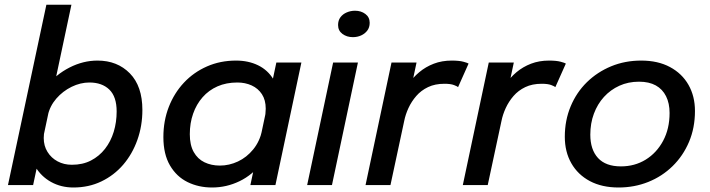

<svg xmlns="http://www.w3.org/2000/svg" viewBox="-20 -802 3078 832"><path d="M298 10.5Q244.5 10.5 201.2 -13.5Q158 -37.5 132.8 -80.2Q107.5 -123 107.5 -178.5Q107.5 -195.5 109.5 -209.2Q111.5 -223 115 -236L173.5 -237.5Q171.5 -230 170.5 -221Q169.5 -212 169.5 -204Q169.5 -170 185.8 -143.8Q202 -117.5 229.5 -102.8Q257 -88 291.5 -88Q338.5 -88 374.2 -106.5Q410 -125 435 -157Q460 -189 472.8 -230.8Q485.5 -272.5 485.5 -319Q485.5 -383 453.8 -413.8Q422 -444.5 367.5 -444.5Q328.5 -444.5 290.2 -425.8Q252 -407 224 -374.8Q196 -342.5 187 -301L121 -303.5Q136 -373 179.2 -426.2Q222.5 -479.5 281.5 -509.5Q340.5 -539.5 402.5 -539.5Q488.5 -539.5 542.8 -484Q597 -428.5 597 -325.5Q597 -256.5 575.2 -195.5Q553.5 -134.5 513.8 -88.2Q474 -42 419.2 -15.8Q364.5 10.5 298 10.5ZM14.5 0 181 -781.5H289.5L123.5 0Z M899 10.5Q840.5 10.5 792.8 -13Q745 -36.5 716.5 -85.2Q688 -134 688 -208Q688 -278.5 711.5 -338.8Q735 -399 777.2 -444Q819.5 -489 877 -514.2Q934.5 -539.5 1003 -539.5Q1056.5 -539.5 1098.5 -519Q1140.5 -498.5 1165 -458Q1189.5 -417.5 1189.5 -359Q1189.5 -344.5 1187.2 -324Q1185 -303.5 1181 -289L1126.5 -288.5Q1129 -296.5 1130.2 -309.5Q1131.5 -322.5 1131.5 -331Q1131.5 -368.5 1115 -393.8Q1098.5 -419 1070.5 -431.8Q1042.5 -444.5 1008.5 -444.5Q960.5 -444.5 922.5 -427.8Q884.5 -411 857.8 -380.5Q831 -350 816.8 -309.2Q802.5 -268.5 802.5 -220.5Q802.5 -173.5 819.5 -143.2Q836.5 -113 866 -98.8Q895.5 -84.5 933 -84.5Q973 -84.5 1011 -102.2Q1049 -120 1077.2 -154.5Q1105.5 -189 1116 -238L1175.5 -233.5Q1158.5 -153 1116.5 -98.5Q1074.5 -44 1018 -16.8Q961.5 10.5 899 10.5ZM1173.5 0H1065L1177.5 -531H1286Z M1311 0 1423.5 -531H1531L1418.5 0ZM1509 -641Q1483 -641 1464 -655Q1445 -669 1445 -693.5Q1445 -713.5 1455.2 -727.2Q1465.5 -741 1482.5 -748.2Q1499.5 -755.5 1518.5 -755.5Q1544.5 -755.5 1563.2 -741.5Q1582 -727.5 1582 -703Q1582 -683.5 1571.8 -669.8Q1561.5 -656 1545 -648.5Q1528.5 -641 1509 -641Z M1564 0 1676.5 -531H1785L1749 -361.5L1718.5 -374.5Q1729.5 -407 1749.2 -436.5Q1769 -466 1796.8 -489.2Q1824.5 -512.5 1859.8 -526Q1895 -539.5 1937.5 -539.5Q1969.5 -539.5 1988 -534.5Q2006.5 -529.5 2010.5 -526.5L1965 -424.5Q1961.5 -428 1947 -433.5Q1932.5 -439 1906 -439Q1865 -439 1834.8 -424.5Q1804.5 -410 1783.8 -386Q1763 -362 1750 -333.8Q1737 -305.5 1731.5 -277.5L1672 0Z M1985.5 0 2098 -531H2206.5L2170.5 -361.5L2140 -374.5Q2151 -407 2170.8 -436.5Q2190.5 -466 2218.2 -489.2Q2246 -512.5 2281.2 -526Q2316.5 -539.5 2359 -539.5Q2391 -539.5 2409.5 -534.5Q2428 -529.5 2432 -526.5L2386.5 -424.5Q2383 -428 2368.5 -433.5Q2354 -439 2327.5 -439Q2286.5 -439 2256.2 -424.5Q2226 -410 2205.2 -386Q2184.5 -362 2171.5 -333.8Q2158.5 -305.5 2153 -277.5L2093.5 0Z M2660.5 10.5Q2588.5 10.5 2536.2 -17.2Q2484 -45 2455.8 -94.5Q2427.5 -144 2427.5 -209.5Q2427.5 -280.5 2452.8 -341Q2478 -401.5 2523.2 -445.8Q2568.5 -490 2628.5 -514.8Q2688.5 -539.5 2758.5 -539.5Q2831 -539.5 2883.2 -511.5Q2935.5 -483.5 2963.5 -434.2Q2991.5 -385 2991.5 -321Q2991.5 -248 2965.8 -187.2Q2940 -126.5 2894.5 -82Q2849 -37.5 2789 -13.5Q2729 10.5 2660.5 10.5ZM2670.5 -81Q2730.5 -81 2778 -110.2Q2825.5 -139.5 2853.5 -191.8Q2881.5 -244 2881.5 -312.5Q2881.5 -354.5 2866.2 -385Q2851 -415.5 2821.8 -431.8Q2792.5 -448 2749 -448Q2702.5 -448 2664 -430.5Q2625.5 -413 2597.2 -382Q2569 -351 2553.5 -309.2Q2538 -267.5 2538 -218.5Q2538 -153.5 2571.5 -117.2Q2605 -81 2670.5 -81Z"/></svg>

Font: Epilogue Medium
Style: Italic
Weight: 500
Italic angle: -12°
Designer: Tyler Finck
Foundry: Etcetera Type Co
Version: Version 2.112